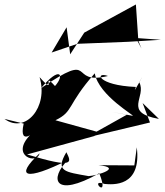

<svg xmlns="http://www.w3.org/2000/svg" viewBox="-29 -819 740 859"><path d="M572 -79 411 -80C522 -69 408 -34 368 -31C261 -50 217 -52 268 -138C291 -92 306 -63 92 -128L399 -212L390 -211L642 -271L609 -358L682 -287C518 -316 629 -385 594 -451C635 -526 555 -375 579 -430C405 -437 395 -500 454 -479C271 -435 410 -599 154 -424C240 -527 262 -484 217 -434C152 -507 230 -382 148 -474C189 -340 84 -218 -9 -287L77 -266C51 -151 145 -248 106 -215C15 -121 138 -81 148 -133C34 -26 86 -8 275 -103C191 -21 211 71 415 -44C466 83 363 -24 439 4C475 7 605 19 583 -160ZM472 -318 539 -306 403 -230 219 -281C302 -321 268 -347 395 -491C412 -391 581 -298 564 -301ZM604 -602 590 -636 579 -799 348 -673 285 -576 269 -697 202 -584 317 -623 544 -632 691 -641 579 -649Z"/></svg>

Font: Asimov Silicon
Style: Regular
Weight: 400
Designer: Google
Version: Version 2.000980; 2014